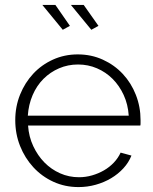

<svg xmlns="http://www.w3.org/2000/svg" viewBox="-20 -750 623 780"><path d="M268 -730H320L380 -645L351 -629ZM152 -730H205L264 -645L235 -629ZM299 10Q244 10 197 -11.5Q150 -33 115.5 -70.5Q81 -108 61.5 -157Q42 -206 42 -262Q42 -317 61.5 -365.5Q81 -414 115 -450.5Q149 -487 195.5 -508Q242 -529 296 -529Q351 -529 398 -507.5Q445 -486 479 -449.5Q513 -413 532 -364.5Q551 -316 551 -262Q551 -257 551 -249.5Q551 -242 550 -240H94Q97 -195 115 -156.5Q133 -118 160.5 -90Q188 -62 224 -46Q260 -30 301 -30Q328 -30 354 -37.5Q380 -45 402.5 -58Q425 -71 442.5 -89.5Q460 -108 470 -130L514 -118Q503 -90 481.5 -66.5Q460 -43 431.5 -26Q403 -9 369 0.5Q335 10 299 10ZM503 -280Q500 -326 482.5 -364Q465 -402 437.5 -429.5Q410 -457 374 -472.5Q338 -488 297 -488Q256 -488 220 -472.5Q184 -457 156.5 -429.5Q129 -402 112.5 -363.5Q96 -325 93 -280Z"/></svg>

Font: Oxford Sans
Style: Regular
Weight: 300
Designer: Matt McInerney, Pablo Impallari, Rodrigo Fuenzalida
Foundry: Matt McInerney, Pablo Impallari, Rodrigo Fuenzalida
Version: Version 3.000g; ttfautohint (v1.5) -l 8 -r 28 -G 28 -x 14 -D